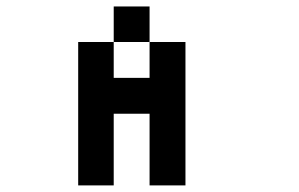

<svg xmlns="http://www.w3.org/2000/svg" viewBox="-20 -686 929 596"><path d="M222.7 -110.4Q222.7 -221.7 222.7 -555.7Q250 -555.7 333 -555.7Q333 -527.3 333 -444.3Q360.4 -444.3 444.3 -444.3Q444.3 -471.7 444.3 -555.7Q471.7 -555.7 555.7 -555.7Q555.7 -444.3 555.7 -110.4Q527.3 -110.4 444.3 -110.4Q444.3 -166 444.3 -333Q416 -333 333 -333Q333 -277.3 333 -110.4Q305.7 -110.4 222.7 -110.4ZM333 -555.7Q333 -583 333 -666Q360.4 -666 444.3 -666Q444.3 -638.7 444.3 -555.7Q416 -555.7 333 -555.7Z"/></svg>

Font: leko majuna
Style: pona
Weight: 400
Designer: Kelsey Higham
Version: Version 2.0